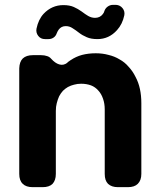

<svg xmlns="http://www.w3.org/2000/svg" viewBox="-20 -774 662 794"><path d="M180.7 -612.3Q175.8 -612.3 166 -612.3Q148.4 -612.3 138.2 -625.5Q127.9 -638.7 130.9 -655.3Q138.7 -693.4 160.2 -716.8Q194.3 -752.9 242.2 -752.9Q267.6 -752.9 285.2 -745.1Q302.7 -737.3 317.4 -726.6Q333 -714.8 344.7 -708Q358.4 -700.2 373 -700.2Q393.6 -700.2 405.3 -715.8Q410.2 -721.7 412.1 -729.5Q416 -740.2 425.8 -747.1Q435.5 -753.9 447.3 -753.9Q452.1 -753.9 460 -753.9Q476.6 -752.9 486.8 -740.2Q497.1 -727.5 494.1 -710.9Q486.3 -673.8 463.9 -649.4Q430.7 -612.3 382.8 -612.3Q356.4 -612.3 338.9 -620.1Q320.3 -627.9 306.6 -638.7Q293 -649.4 280.3 -657.2Q267.6 -666 252 -666Q233.4 -666 222.7 -651.4Q217.8 -644.5 214.8 -636.7Q210.9 -625 201.7 -618.7Q192.4 -612.3 180.7 -612.3ZM272.5 -525.4Q293.9 -540 319.3 -546.9Q345.7 -553.7 376 -553.7Q404.3 -553.7 428.7 -546.9Q454.1 -541 474.6 -528.3Q496.1 -516.6 511.7 -498Q528.3 -480.5 540 -457Q552.7 -433.6 558.6 -406.2Q564.5 -378.9 564.5 -347.7Q564.5 -250 564.5 -54.7Q564.5 -28.3 549.8 -13.7Q536.1 0 508.8 0Q495.1 0 467.8 0Q441.4 0 426.8 -13.7Q413.1 -27.3 413.1 -54.7Q413.1 -143.6 413.1 -321.3Q413.1 -345.7 406.2 -365.2Q399.4 -385.7 386.7 -399.4Q374 -414.1 356.4 -420.9Q337.9 -427.7 315.4 -427.7Q299.8 -427.7 286.1 -423.8Q273.4 -420.9 260.7 -414.1Q249 -407.2 240.2 -398.4Q231.4 -388.7 224.6 -376Q218.8 -363.3 214.8 -347.7Q210.9 -333 210.9 -315.4Q210.9 -228.5 210.9 -54.7Q210.9 -28.3 197.3 -13.7Q183.6 0 156.2 0Q142.6 0 115.2 0Q87.9 0 74.2 -13.7Q59.6 -27.3 59.6 -54.7Q59.6 -200.2 59.6 -491.2Q60.5 -518.6 74.2 -532.2Q88.9 -545.9 116.2 -545.9Q127 -545.9 149.4 -545.9Q164.1 -545.9 174.8 -542Q184.6 -539.1 191.4 -531.2Q208 -512.7 224.6 -507.8Q242.2 -502 258.8 -514.6Q258.8 -515.6 258.8 -515.6Q261.7 -518.6 265.6 -520.5Q268.6 -523.4 272.5 -525.4Z"/></svg>

Font: DeepSea
Style: Bold
Weight: 700
Designer: Stem
Version: Version 3.019;git-0a5106e0b